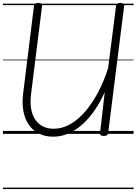

<svg xmlns="http://www.w3.org/2000/svg" viewBox="-20 -910 928 1305"><path d="M341 19Q287 19 245 -2Q203 -23 176.5 -61Q150 -99 139.5 -152.5Q129 -206 137 -272L211 -871Q212 -881 218.5 -885.5Q225 -890 240 -890Q254 -890 260.5 -885.5Q267 -881 266 -871L191 -269Q184 -215 191.5 -171.5Q199 -128 219.5 -97.5Q240 -67 271.5 -51Q303 -35 344 -35Q393 -35 438 -56Q483 -77 524 -115.5Q565 -154 600.5 -206Q636 -258 665 -319.5Q694 -381 715 -448L769 -871Q770 -881 777 -885.5Q784 -890 798 -890Q813 -890 819 -885.5Q825 -881 824 -871L715 -5Q713 5 706.5 9.5Q700 14 686 14Q672 14 665 9.5Q658 5 660 -5L692 -284Q662 -217 624 -161.5Q586 -106 541 -65.5Q496 -25 446 -3Q396 19 341 19ZM0 365H888V375H0ZM0 -20H888V0H0ZM0 -505H888V-500H0ZM0 -885H888V-875H0Z"/></svg>

Font: Playwrite GB J Guides
Style: Italic
Weight: 400
Italic angle: -7.01216°
Designer: Veronika Burian, José Scaglione
Foundry: TypeTogether
Version: Version 1.003